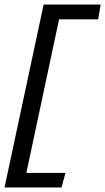

<svg xmlns="http://www.w3.org/2000/svg" viewBox="-42 -726 463 845"><path d="M-22 99 150 -706H401L390 -641H218L74 35H246L229 99Z"/></svg>

Font: Kanit Light
Style: Italic
Weight: 300
Italic angle: -12°
Designer: Katatrad Team
Foundry: CadsonDemak
Version: Version 2.000; ttfautohint (v1.8.3)